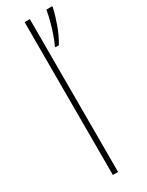

<svg xmlns="http://www.w3.org/2000/svg" viewBox="-202 -793 632 827"><g transform="rotate(-30 114.0 -380.0)"><path d="M117 0H91V-760H117ZM228 -754Q219 -715 204.5 -675Q190 -635 169 -600H152V-606Q160 -621 170 -649.5Q180 -678 188 -708.5Q196 -739 199 -760H228Z"/></g></svg>

Font: Noto Sans Gujarati Thin
Style: Regular
Weight: 100
Designer: Jelle Bosma - Monotype Design Team, Universal Thirst
Foundry: Monotype Imaging Inc.
Version: Version 2.106; ttfautohint (v1.8.4.7-5d5b)